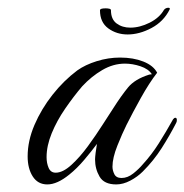

<svg xmlns="http://www.w3.org/2000/svg" viewBox="-20 -480 487 507"><path d="M287 7Q255 7 243 -13.5Q231 -34 231 -59Q231 -64 232.5 -76.5Q234 -89 236 -100Q222 -81 202.5 -58Q183 -35 163 -19Q131 7 105 7Q80 7 66.5 -14Q53 -35 53 -67Q53 -108 71 -150Q89 -192 118.5 -229.5Q148 -267 184 -294Q205 -309 235.5 -318.5Q266 -328 297 -328Q332 -328 358.5 -317.5Q385 -307 395 -288Q374 -261 352 -221.5Q330 -182 314 -150Q303 -128 290 -95.5Q277 -63 277 -40Q277 -30 282 -20Q287 -10 301 -10Q317 -10 332 -22Q347 -34 357 -46Q380 -71 399 -101Q418 -131 437 -165Q440 -169 443 -169Q447 -169 447 -163Q447 -158 445 -155Q428 -122 407 -89Q386 -56 357 -27Q343 -13 324 -3Q305 7 287 7ZM127 -24Q146 -24 168.5 -44.5Q191 -65 212.5 -94.5Q234 -124 251.5 -151.5Q269 -179 279 -194Q300 -227 318 -249Q336 -271 374 -283Q376 -283 377.5 -283.5Q379 -284 381 -284Q372 -298 351 -305Q330 -312 310 -312Q279 -312 250 -295Q221 -278 197 -252Q174 -225 152 -193Q130 -161 116.5 -128Q103 -95 103 -65Q103 -49 108.5 -36.5Q114 -24 127 -24ZM244 -453Q244 -458 259 -458Q264 -458 268.5 -457Q273 -456 273 -453Q273 -429 288 -418Q303 -407 324 -407Q349 -407 375 -420Q401 -433 413 -454Q417 -459 423.5 -459.5Q430 -460 428 -455Q412 -423 380 -406Q348 -389 317 -389Q288 -389 266 -405Q244 -421 244 -453Z"/></svg>

Font: MonteCarlo
Style: Regular
Weight: 400
Designer: Robert E. Leuschke
Foundry: Robert E. Leuschke
Version: Version 1.010; ttfautohint (v1.8.3)